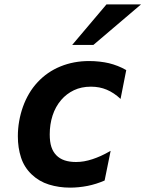

<svg xmlns="http://www.w3.org/2000/svg" viewBox="-20 -837 660 871"><path d="M462.9 -816.9H619.6L403.8 -633.3H307.6ZM298.3 14.2Q247.1 14.2 202.1 0.2Q157.2 -13.7 123.5 -45.9Q89.8 -78.1 75.4 -122.3Q61 -166.5 61 -218.8Q61 -253.4 66.9 -287.1Q72.8 -320.8 84 -352.3Q95.2 -383.8 111.8 -412.1Q128.4 -440.4 150.4 -463.9Q194.3 -511.2 254.2 -535.6Q314 -560.1 384.3 -560.1Q408.7 -560.1 432.1 -557.4Q455.6 -554.7 474.1 -550.3Q494.1 -545.4 514.2 -537.6Q534.2 -529.8 552.7 -519L526.9 -388.2Q497.6 -416 463.9 -430.2Q431.6 -443.8 392.6 -443.8Q349.1 -443.8 315.4 -427.7Q281.7 -411.6 257.8 -383.8Q231.4 -353 218.5 -313Q205.6 -272.9 205.6 -227.5Q205.6 -193.8 212.9 -171.1Q220.2 -148.4 235.4 -132.8Q250.5 -117.2 272.9 -109.6Q295.4 -102.1 324.7 -102.1Q343.3 -102.1 361.3 -105.2Q379.4 -108.4 398.9 -114.7Q417 -120.6 437.3 -129.6Q457.5 -138.7 481.9 -152.8L454.6 -18.1Q416.5 -1.5 377.4 6.3Q356.9 10.3 337.2 12.2Q317.4 14.2 298.3 14.2Z"/></svg>

Font: Hack
Style: Bold Italic
Weight: 700
Italic angle: -11°
Monospace: yes
Designer: Christopher Simpkins
Foundry: Christopher Simpkins
Version: Version 2.017; ttfautohint (v1.4.1) -l 4 -r 80 -G 350 -x 0 -